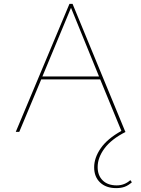

<svg xmlns="http://www.w3.org/2000/svg" viewBox="-20 -678 726 987"><path d="M658 259Q640 275 621.5 282Q603 289 577 289Q525 289 494.5 260Q464 231 464 182Q464 133 498 84Q532 35 604 -5L495 -270H192L79 0H61L337 -658H353L624 -1L626 0Q553 37 517.5 84.5Q482 132 482 181Q482 224 508 249.5Q534 275 580 275Q620 275 650 248ZM489 -285 345 -638 198 -285Z"/></svg>

Font: Ysabeau Infant Thin
Style: Regular
Weight: 200
Designer: Christian Thalmann (Catharsis Fonts)
Version: Version 0.003